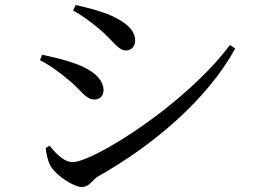

<svg xmlns="http://www.w3.org/2000/svg" viewBox="-20 -740 1040 764"><path d="M271 -698C301 -682 341 -654 377 -623C430 -579 449 -539 482 -539C503 -539 518 -557 518 -578C518 -621 479 -654 411 -683C363 -701 317 -712 281 -720ZM895 -561C717 -323 351 -95 269 -95C234 -95 202 -130 177 -160L162 -151C163 -133 171 -94 184 -75C208 -39 272 4 307 4C336 4 347 -24 370 -38C591 -162 806 -346 916 -547ZM139 -501C178 -480 213 -456 253 -422C303 -382 320 -344 356 -344C381 -344 392 -363 392 -381C392 -426 346 -463 282 -486C234 -503 196 -512 148 -522Z"/></svg>

Font: Noto Serif HK Medium
Style: Regular
Weight: 500
Designer: Ryoko NISHIZUKA 西塚涼子 (kana & ideographs); Frank Grießhammer (Latin, Greek & Cyrillic); Wenlong ZHANG 张文龙 (bopomofo); San
Foundry: Adobe
Version: Version 2.001;hotconv 1.1.0;makeotfexe 2.6.0